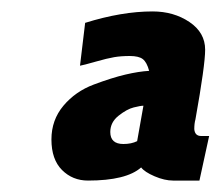

<svg xmlns="http://www.w3.org/2000/svg" viewBox="-20 -750 387 336"><path d="M346 -512 329 -434H283Q268 -434 250.5 -441.5Q233 -449 227 -457Q201 -434 134 -434Q107 -434 88.5 -452.5Q70 -471 70 -506Q70 -540 91 -565Q112 -590 144 -602Q176 -614 199.5 -619.5Q223 -625 241 -626Q237 -641 230 -646.5Q223 -652 207 -652Q192 -652 180 -650Q168 -648 147 -642Q126 -636 120 -635L129 -710Q193 -730 247 -730Q284 -730 311.5 -711.5Q339 -693 339 -663Q339 -636 322 -541Q320 -534 320 -524Q321 -512 332 -512ZM220 -503 231 -565Q226 -565 214 -562Q202 -559 187.5 -547.5Q173 -536 173 -519Q173 -498 196 -498Q210 -498 220 -503Z"/></svg>

Font: Cabin
Style: SemiBold Italic
Weight: 600
Designer: Pablo Impallari
Foundry: Pablo Impallari. www.impallari.com Igino Marini. www.ikern.com
Version: Version 1.005